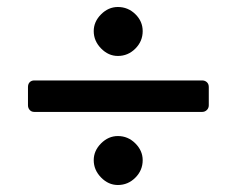

<svg xmlns="http://www.w3.org/2000/svg" viewBox="-20 -577 678 549"><path d="M78 -257Q70 -257 65 -262.5Q60 -268 60 -276V-328Q60 -337 65 -342Q70 -347 78 -347H558Q566 -347 571.5 -342Q577 -337 577 -328V-276Q577 -268 571.5 -262.5Q566 -257 558 -257ZM317 -48Q290 -48 269 -69.5Q248 -91 248 -119Q248 -146 269 -167Q290 -188 317 -188Q346 -188 367 -167Q388 -146 388 -119Q388 -90 367 -69Q346 -48 317 -48ZM317 -417Q290 -417 269 -438.5Q248 -460 248 -488Q248 -515 269 -536Q290 -557 317 -557Q346 -557 367 -536.5Q388 -516 388 -488Q388 -459 367 -438Q346 -417 317 -417Z"/></svg>

Font: Miriam Libre SemiBold
Style: Regular
Weight: 600
Version: Version 2.000